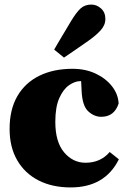

<svg xmlns="http://www.w3.org/2000/svg" viewBox="-20 -804 563 840"><path d="M289 16Q209 16 149 -14.5Q89 -45 55.5 -102.5Q22 -160 22 -240Q22 -325 56 -383.5Q90 -442 152 -472.5Q214 -503 297 -503Q354 -503 398.5 -482Q443 -461 470 -426.5Q497 -392 499 -351Q480 -293 423 -293Q392 -293 366 -317Q340 -341 337 -407L335 -449H331Q308 -449 282.5 -431.5Q257 -414 239.5 -375Q222 -336 222 -271Q222 -183 260.5 -137.5Q299 -92 354 -92Q420 -92 460 -139L500 -107Q439 16 289 16ZM217 -587Q224 -599 232 -613Q240 -627 254 -650Q268 -673 291 -712Q314 -750 332.5 -767Q351 -784 380 -784Q403 -784 422 -767Q441 -750 441 -721Q441 -694 420 -671Q399 -648 366 -625Q333 -602 313.5 -588.5Q294 -575 282 -567Q270 -559 260 -552Z"/></svg>

Font: Source Serif 4 Black
Style: Regular
Weight: 900
Designer: Frank Grießhammer
Foundry: Adobe
Version: Version 4.005;hotconv 1.1.0;makeotfexe 2.6.0